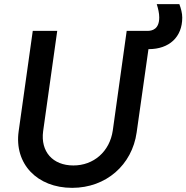

<svg xmlns="http://www.w3.org/2000/svg" viewBox="-20 -894 899 926"><path d="M328 12C492 12 617 -99 639 -255L696 -657H697C796 -657 859 -715 859 -809C859 -830 853 -853 845 -874H736C743 -852 748 -830 748 -810C748 -753 714 -745 691 -745H591L524 -265C509 -162 431 -96 334 -96C234 -96 175 -163 188 -261L256 -745H138L70 -261C48 -105 158 12 328 12Z"/></svg>

Font: Mluvka SemiBold
Style: Italic
Weight: 600
Italic angle: -8°
Designer: Modified by Jiří Krblich, Original typeface by Gumpita Rahayu
Foundry: Gumpita Rahayu & Jiří Krblich
Version: Version 2.000;Glyphs 3.1.1 (3134)